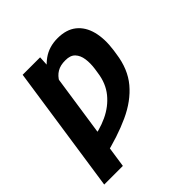

<svg xmlns="http://www.w3.org/2000/svg" viewBox="-198 -707 1063 1063"><g transform="rotate(-45 334.0 -175.0)"><path d="M261.2 -444.3 165.5 203.1H19.5L129.9 -545.9H266.6ZM223.1 -304.2 159.7 -285.2Q180.7 -362.3 213.1 -422.6Q245.6 -482.9 294.2 -517.8Q342.8 -552.7 409.7 -552.7Q478 -552.7 520 -519.3Q562 -485.8 577.6 -425.8Q593.3 -365.7 582 -284.7L578.1 -259.3Q564 -155.8 507.3 -88.1Q450.7 -20.5 356 22.9Q261.2 66.4 132.3 96.7L138.2 -18.1Q214.8 -27.8 277.6 -57.1Q340.3 -86.4 381.1 -136.5Q421.9 -186.5 431.6 -259.3L435.5 -284.7Q441.4 -325.7 436.5 -360.1Q431.6 -394.5 412.1 -415.3Q392.6 -436 353.5 -435.5Q314.9 -436 288.8 -420.4Q262.7 -404.8 246.8 -375.2Q231 -345.7 223.1 -304.2Z"/></g></svg>

Font: Inter 16pt
Style: Bold Italic
Weight: 700
Italic angle: -9.3988°
Version: Version 4.001;git-66647c0bb